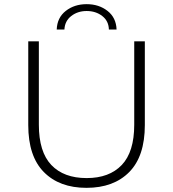

<svg xmlns="http://www.w3.org/2000/svg" viewBox="-20 -899 833 924"><path d="M396 5Q266 5 191 -71Q116 -147 116 -297V-700H167V-299Q167 -168 227 -105Q287 -42 397 -42Q506 -42 566 -105Q626 -168 626 -299V-700H677V-297Q677 -147 602 -71Q527 5 396 5ZM253 -757Q255 -814 296.5 -846.5Q338 -879 397 -879Q456 -879 497.5 -846.5Q539 -814 541 -757H504Q503 -798 472 -822Q441 -846 397 -846Q354 -846 323 -822Q292 -798 290 -757Z"/></svg>

Font: Modern
Style: Regular
Weight: 300
Designer: Julieta Ulanovsky
Foundry: Julieta Ulanovsky
Version: Version 8.000